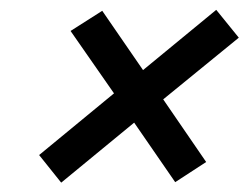

<svg xmlns="http://www.w3.org/2000/svg" viewBox="-20 -536 518 400"><path d="M107.5 -155.5 61.5 -213 217.5 -341.5 127 -471.5 193 -513.5 278 -390 430.5 -515.5 477.5 -457.5 320 -329 409.5 -198.5 345 -156.5 259.5 -280.5Z"/></svg>

Font: Libre Caslon Text Bold
Style: Italic
Weight: 700
Italic angle: -22.583°
Designer: Pablo Impallari, Rodrigo Fuenzalida, Katja Schimmel
Foundry: Pablo Impallari, Rodrigo Fuenzalida
Version: Version 2.000